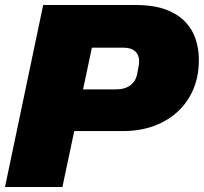

<svg xmlns="http://www.w3.org/2000/svg" viewBox="-30 -749 817 769"><path d="M-10 0 143 -729H511Q587 -729 636 -710Q685 -691 713.5 -660Q742 -629 754 -591Q766 -553 766.5 -514.5Q767 -476 760 -442Q746 -376 705.5 -327Q665 -278 603 -251Q541 -224 461 -224H252L286 -391H434Q471 -391 493 -408Q515 -425 520 -456L525 -483Q532 -518 516.5 -538Q501 -558 464 -558H338L220 0Z"/></svg>

Font: Hubot Sans Condensed ExtraLight Black
Style: Italic
Weight: 900
Italic angle: -12.0243°
Version: Version 2.000